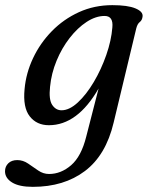

<svg xmlns="http://www.w3.org/2000/svg" viewBox="-74 -477 575 746"><path d="M367.5 -0.5Q337.5 126 256 187.5Q174.5 249 53.5 249Q0.5 249 -27 232Q-54.5 215 -54.5 188.5Q-54.5 170 -41.8 157.5Q-29 145 -7 145Q15.5 145 35.2 158.5Q55 172 74.5 185.5Q94 199 116.5 199Q163 199 202.5 164.8Q242 130.5 261 54L309 -133Q227 9.5 116 9.5Q68.5 9.5 41.5 -25Q14.5 -59.5 21.5 -131Q27 -193 54.5 -251.2Q82 -309.5 127.5 -356Q173 -402.5 232.8 -429.8Q292.5 -457 362.5 -457Q422 -457 452 -444.5Q482 -432 480 -413.5Q478.5 -398.5 469.2 -391.5Q460 -384.5 455.5 -367ZM120.5 -140Q115 -90 129 -69.2Q143 -48.5 165 -48.5Q195.5 -48.5 228.5 -79Q261.5 -109.5 290.5 -158.5Q319.5 -207.5 339 -263.5Q358.5 -319.5 362.5 -370Q367 -415 332.5 -415Q298 -415 262.5 -391.8Q227 -368.5 196.5 -329.2Q166 -290 145.8 -241Q125.5 -192 120.5 -140Z"/></svg>

Font: Fraunces 72pt Soft
Style: Italic
Weight: 400
Italic angle: -16°
Version: Version 1.000;[b76b70a41]